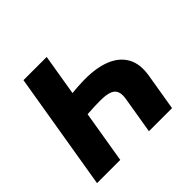

<svg xmlns="http://www.w3.org/2000/svg" viewBox="-172 -923 1119 1119"><g transform="rotate(-45 387.0 -364.0)"><path d="M650.4 0H460L498 -228.5Q506.8 -280.3 482.4 -303.7Q458 -327.1 384.8 -327.1Q372.1 -327.1 339.1 -326.2Q306.2 -325.2 277.3 -322.8L223.6 0H32.2L153.3 -727.5H344.7L302.2 -472.2Q323.2 -474.6 346.4 -476.1Q369.6 -477.5 387.7 -478Q405.8 -478.5 410.2 -478.5Q506.3 -479 573.7 -451.7Q641.1 -424.3 671.9 -368.9Q702.6 -313.5 688.5 -228.5Z"/></g></svg>

Font: Inter Tight Black
Style: Italic
Weight: 900
Italic angle: -9.39999°
Designer: Rasmus Andersson
Foundry: rsms
Version: Version 3.004; ttfautohint (v1.8.4.7-5d5b)